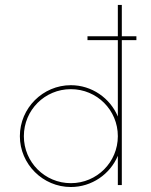

<svg xmlns="http://www.w3.org/2000/svg" viewBox="-20 -750 610 778"><path d="M532.7 -603H473.6V-730H457.5V-603H334.5V-587.4H457.5V-277.8C426.3 -352.5 352.1 -404.8 267.1 -404.8C153.8 -404.8 60.5 -312 60.5 -198.2C60.5 -85 153.8 7.8 267.1 7.8C352.1 7.8 426.3 -44.4 457.5 -118.7V0H473.6V-587.4H532.7ZM267.1 -7.8C161.6 -7.8 76.7 -92.8 76.7 -198.2C76.7 -304.2 161.6 -388.7 267.1 -388.7C372.6 -388.7 457.5 -304.2 457.5 -198.2C457.5 -92.8 372.6 -7.8 267.1 -7.8Z"/></svg>

Font: Now Thin
Style: Regular
Weight: 100
Designer: Alfredo Marco Pradil
Foundry: Alfredo Marco Pradil
Version: Version 1.200;hotconv 1.0.109;makeotfexe 2.5.65596